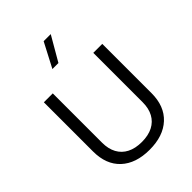

<svg xmlns="http://www.w3.org/2000/svg" viewBox="-267 -1076 1207 1207"><g transform="rotate(-45 336.5 -472.0)"><path d="M516.6 -676.2V-237.4Q516.6 -182.7 495.6 -143.9Q474.6 -105 434.4 -84.4Q394.2 -63.8 336.5 -63.8Q279.2 -63.8 238.8 -84.4Q198.5 -105 177.4 -143.9Q156.3 -182.7 156.3 -237.4V-676.2H77.1V-238.6Q77.1 -122.7 145.8 -58.7Q214.6 5.4 336.5 5.4Q458.3 5.4 527.3 -58.7Q596.4 -122.7 596.4 -238.6V-676.2ZM347.8 -948.7 262.8 -785.9H316.4L410.8 -948.7Z"/></g></svg>

Font: Estedad VF
Style: Regular
Weight: 100
Designer: Amin Abedi
Version: Version 7.3